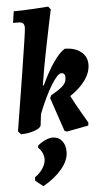

<svg xmlns="http://www.w3.org/2000/svg" viewBox="-67 -779 613 1149"><g transform="rotate(-5 239.0 -205.0)"><path d="M240 -209Q280 -231 307 -253Q334 -275 334 -308Q334 -335 311 -335Q289 -335 249 -269.5Q209 -204 169 -102L161 -36Q159 -19 121 -5.5Q83 8 39 8L23 -11Q38 -102 78 -353Q118 -604 118 -626Q118 -644 109.5 -652Q101 -660 82 -660H50L60 -729Q111 -729 179 -733Q247 -737 268 -739L282 -721Q278 -702 263 -631.5Q248 -561 228.5 -461.5Q209 -362 195 -272H201Q238 -352 274.5 -405Q311 -458 344 -479Q405 -479 441.5 -450Q478 -421 478 -373Q478 -327 446 -281Q414 -235 353 -194Q377 -147 407.5 -94.5Q438 -42 447 -27L445 -9L313 16L300 9L232 -192ZM226 44Q260 44 281 69Q302 94 302 136Q302 187 259 238.5Q216 290 146 329L100 293V272Q130 252 148.5 223.5Q167 195 167 168Q167 148 158 129Q149 110 134 97L137 83Q159 65 183 54.5Q207 44 226 44Z"/></g></svg>

Font: Alegreya ExtraBold
Style: Italic
Weight: 800
Italic angle: -7°
Designer: Juan Pablo del Peral
Foundry: Huerta Tipografica
Version: Version 2.007; ttfautohint (v1.6)